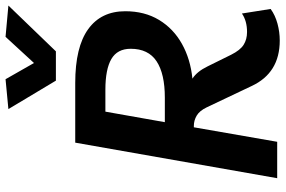

<svg xmlns="http://www.w3.org/2000/svg" viewBox="-184 -810 1004 675"><g transform="rotate(-90 317.5 -473.0)"><path d="M607 -124 623 -23Q601 -7 571.5 1Q542 9 512 9Q398 9 352 -90L277 -248Q265 -273 248 -283Q231 -293 212 -293H207L156 0H28L153 -710H363Q489 -710 552 -664.5Q615 -619 615 -534Q615 -466 584.5 -415.5Q554 -365 500.5 -335Q447 -305 378 -298Q403 -282 421 -245L462 -162Q478 -130 497 -118Q516 -106 542 -106Q581 -106 607 -124ZM339 -604H262L225 -395H311Q395 -395 439 -424Q483 -453 483 -515Q483 -562 447 -583Q411 -604 339 -604ZM371 -778 271 -945 376 -955 433 -855 525 -955 635 -945 474 -778Z"/></g></svg>

Font: Livvic SemiBold
Style: Italic
Weight: 600
Italic angle: -10°
Designer: Jacques Le Bailly, Baron von Fonthausen
Version: Version 1.001; ttfautohint (v1.8.2)